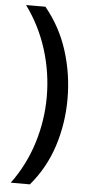

<svg xmlns="http://www.w3.org/2000/svg" viewBox="-59 -748 430 939"><g transform="rotate(5 156.0 -278.0)"><path d="M272 -274Q272 -153 236 -41.5Q200 70 125 158H31Q100 65 135 -47Q170 -159 170 -275Q170 -394 134.5 -507Q99 -620 30 -714H125Q200 -623 236 -509.5Q272 -396 272 -274Z"/></g></svg>

Font: Noto Sans Medium
Style: Regular
Weight: 500
Designer: Monotype Design Team
Foundry: Monotype Imaging Inc.
Version: Version 2.007